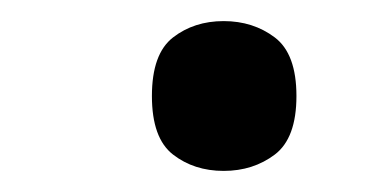

<svg xmlns="http://www.w3.org/2000/svg" viewBox="-20 -155 361 182"><path d="M192 7Q164 7 144 -8.5Q124 -24 124 -64Q124 -104 144 -119.5Q164 -135 192 -135Q220 -135 240.5 -119.5Q261 -104 261 -64Q261 -24 240.5 -8.5Q220 7 192 7Z"/></svg>

Font: Noto Serif Khojki SemiBold
Style: Regular
Weight: 600
Version: Version 2.003